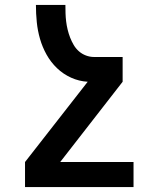

<svg xmlns="http://www.w3.org/2000/svg" viewBox="-20 -540 640 775"><path d="M519 215H81V114L334 -210Q299 -212 267 -226.5Q235 -241 210 -265Q185 -289 168 -319.5Q151 -350 141.5 -383Q132 -416 128.5 -450.5Q125 -485 125 -520H244Q244 -503 244.5 -486.5Q245 -470 247 -453.5Q249 -437 253 -420.5Q257 -404 263 -388.5Q269 -373 277.5 -358.5Q286 -344 298.5 -333Q311 -322 327 -316Q343 -310 359 -310H475V-210L223 114H519Z"/></svg>

Font: Iosevka Extended
Style: Bold
Weight: 700
Width: 7
Monospace: yes
Designer: Belleve Invis
Foundry: Belleve Invis
Version: Version 32.5.0; ttfautohint (v1.8.4)